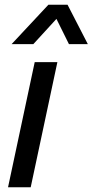

<svg xmlns="http://www.w3.org/2000/svg" viewBox="-20 -793 392 813"><path d="M110 0H14L127 -530H223ZM121 -606H29L185 -773H266L352 -606H272L219 -713Z"/></svg>

Font: Be Vietnam Pro Variable Thin
Style: Italic
Weight: 100
Italic angle: -12°
Designer: Lam Bao, Tony Le, Vietanh Nguyen
Foundry: Yellow Type Foundry
Version: Version 1.002